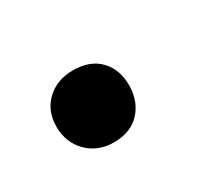

<svg xmlns="http://www.w3.org/2000/svg" viewBox="-41 -192 315 273"><g transform="rotate(-30 116.5 -55.0)"><path d="M88 4Q62 4 45 -13Q28 -30 28 -56Q28 -82 45 -98Q62 -114 88 -114Q116 -114 131.5 -98Q147 -82 147 -56Q147 -30 131.5 -13Q116 4 88 4Z"/></g></svg>

Font: Nunito Medium
Style: Italic
Weight: 500
Designer: Vernon Adams
Foundry: Vernon Adams
Version: Version 3.601